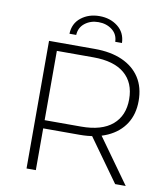

<svg xmlns="http://www.w3.org/2000/svg" viewBox="-94 -958 908 1037"><g transform="rotate(10 360.0 -439.5)"><path d="M122 0V-700H373Q461 -700 524 -672Q587 -644 621 -591.5Q655 -539 655 -464Q655 -391 621 -338.5Q587 -286 524 -257.5Q461 -229 373 -229H150L173 -253V0ZM608 0 426 -254H484L666 0ZM173 -250 150 -274H373Q486 -274 544.5 -324Q603 -374 603 -464Q603 -555 544.5 -604.5Q486 -654 373 -654H150L173 -679ZM224 -757Q226 -814 267.5 -846.5Q309 -879 368 -879Q427 -879 468.5 -846.5Q510 -814 512 -757H475Q474 -798 443 -822Q412 -846 368 -846Q325 -846 294 -822Q263 -798 261 -757Z"/></g></svg>

Font: MOST Montserrat Light
Style: Regular
Weight: 300
Designer: Julieta Ulanovsky
Foundry: Julieta Ulanovsky
Version: Version 8.000;March 11, 2024;FontCreator 15.0.0.2926 64-bit